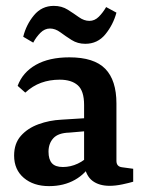

<svg xmlns="http://www.w3.org/2000/svg" viewBox="-20 -625 490 653"><path d="M147 8Q94 8 61 -20Q28 -48 28 -96Q28 -137 51 -163Q74 -189 111 -202.5Q148 -216 189 -218L285 -224V-180L216 -174Q178 -173 161.5 -155Q145 -137 145 -109Q145 -83 156.5 -70Q168 -57 194 -57Q220 -57 244.5 -68.5Q269 -80 283 -98L293 -73Q273 -35 235 -13.5Q197 8 147 8ZM40 -333Q57 -379 102 -404.5Q147 -430 216 -430Q300 -430 338 -391Q376 -352 376 -273V-78Q376 -58 396 -56L433 -51V-7Q420 -3 396.5 2Q373 7 353 7Q317 7 294.5 -10Q272 -27 266 -66V-268Q266 -316 244.5 -335Q223 -354 183 -354Q149 -354 120 -343.5Q91 -333 66 -310ZM270 -476Q244 -476 223.5 -489Q203 -502 185.5 -515Q168 -528 150 -528Q132 -528 117.5 -513.5Q103 -499 93 -480L59 -500Q69 -541 95.5 -573Q122 -605 163 -605Q190 -605 210.5 -592Q231 -579 248.5 -566.5Q266 -554 284 -554Q302 -554 316 -568Q330 -582 341 -601L376 -582Q365 -541 338.5 -508.5Q312 -476 270 -476Z"/></svg>

Font: Yrsa SemiBold
Style: Regular
Weight: 600
Version: Version 2.004